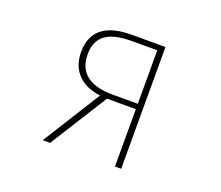

<svg xmlns="http://www.w3.org/2000/svg" viewBox="-120 -901 1239 1076"><g transform="rotate(20 500.0 -363.0)"><path d="M507 -374C374 -374 299 -427 299 -539C299 -652 374 -693 507 -693H658V-374ZM227 0H271L486 -342H658V0H695V-726H494C351 -726 260 -673 260 -539C260 -420 337 -359 443 -345Z"/></g></svg>

Font: Harano Aji Gothic CN ExtraLight
Style: Regular
Weight: 250
Foundry: Masamichi Hosoda
Version: HaranoAjiGothicCN-ExtraLight version 20230610;ttx 4.39.4